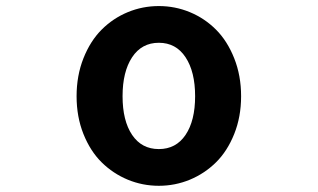

<svg xmlns="http://www.w3.org/2000/svg" viewBox="-20 -594 1040 628"><path d="M230.5 -279.3Q230.5 -346.7 252.9 -403.3Q275.4 -460 312.5 -497.1Q349.6 -534.2 397.9 -554.2Q446.3 -574.2 499.5 -574.2Q552.7 -574.2 601.1 -554.2Q649.4 -534.2 686.5 -497.1Q723.6 -460 746.1 -403.3Q768.6 -346.7 768.6 -279.3Q768.6 -211.9 746.1 -155.8Q723.6 -99.6 686.5 -63Q649.4 -26.4 601.1 -6.3Q552.7 13.7 499.5 13.7Q446.3 13.7 397.9 -6.3Q349.6 -26.4 312.5 -63Q275.4 -99.6 252.9 -155.8Q230.5 -211.9 230.5 -279.3ZM618.2 -279.3Q618.2 -359.4 586.9 -406.7Q555.7 -454.1 499.5 -454.1Q443.4 -454.1 412.1 -406.7Q380.9 -359.4 380.9 -279.3Q380.9 -199.2 412.1 -152.8Q443.4 -106.4 499.5 -106.4Q555.7 -106.4 586.9 -152.8Q618.2 -199.2 618.2 -279.3Z"/></svg>

Font: Gen Jyuu Gothic Monospace Bold
Style: Bold
Weight: 700
Designer: [Source Han Sans]
Ryoko NISHIZUKA  (kana & ideographs); Paul D. Hunt (Latin, Greek & Cyrillic); Wenlong ZHANG  (bopomofo
Version: Version 1.002.20150607